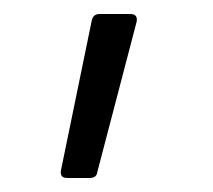

<svg xmlns="http://www.w3.org/2000/svg" viewBox="-20 -175 304 274"><path d="M67 68 111 -146Q113 -155 122 -155H166Q177 -155 175 -144L119 70Q118 79 108 79H76Q65 79 67 68Z"/></svg>

Font: Barlow GEO
Style: Regular
Weight: 400
Designer: Jeremy Tribby
Foundry: Tribby Type
Version: Version 1.408